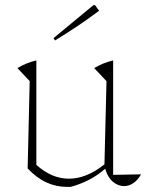

<svg xmlns="http://www.w3.org/2000/svg" viewBox="-20 -723 581 750"><path d="M88 -65 96 -406 48 -457Q83 -478 122 -487V-79Q182 -25 249 -25Q318 -25 388 -81L396 -406L348 -457Q383 -478 422 -487V-40L531 -42Q518 -19 500.5 -7.5Q483 4 465 4Q441 4 420.5 -13.5Q400 -31 391 -64Q360 -37 326.5 -20Q293 -3 256 7H242Q199 7 161 -10.5Q123 -28 88 -65ZM195 -565 189 -574 345 -703H351L367 -681Q326 -650 282.5 -621Q239 -592 195 -565Z"/></svg>

Font: Piazzolla Thin
Style: Regular
Weight: 100
Designer: Juan Pablo del Peral
Foundry: Huerta Tipografica
Version: Version 1.330